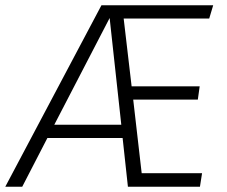

<svg xmlns="http://www.w3.org/2000/svg" viewBox="-58 -705 858 725"><path d="M409 -635 439 -379H696L689 -329H445L477 -51H705L697 0H425L405 -184H121L26 0H-38L325 -685H747L732 -635ZM400 -234 356 -637 147 -234Z"/></svg>

Font: FiraGO Light
Style: Italic
Weight: 300
Italic angle: -8°
Designer: bBox Type GmbH
Foundry: bBox Type GmbH
Version: Version 1.001